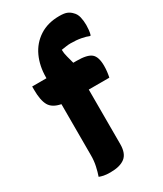

<svg xmlns="http://www.w3.org/2000/svg" viewBox="-196 -845 791 930"><g transform="rotate(-30 200.0 -380.0)"><path d="M245 -85Q245 -33 217.5 -11.5Q190 10 136 10Q113 10 99 7Q85 4 75 0Q83 -23 89 -50.5Q95 -78 95 -108V-395Q48 -404 31.5 -433.5Q15 -463 15 -521V-540H95V-544Q95 -608 118.5 -659Q142 -710 188 -740Q234 -770 299 -770Q328 -770 342.5 -763.5Q357 -757 367 -746Q381 -733 386 -712Q391 -691 391 -667Q391 -654 389.5 -639.5Q388 -625 384 -612H378Q365 -618 339 -623Q313 -628 280 -628Q268 -628 255 -626Q242 -624 228 -622Q228 -603 234 -581.5Q240 -560 245 -540H264Q323 -540 345 -521.5Q367 -503 367 -453Q367 -436 365 -419.5Q363 -403 360 -390H245Z"/></g></svg>

Font: Recursive Sn Csl St XBd
Style: Regular
Weight: 800
Version: Version 1.085;hotconv 1.1.0;makeotfexe 2.6.0; ttfautohint (v